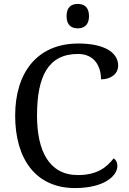

<svg xmlns="http://www.w3.org/2000/svg" viewBox="-20 -945 654 975"><path d="M375 -801C406 -801 432 -817 432 -863C432 -910 406 -925 375 -925C343 -925 318 -910 318 -863C318 -817 343 -801 375 -801ZM361 10C509 10 576 -52 576 -102C576 -122 568 -134 557 -141C523 -96 473 -56 376 -56C229 -56 168 -179 168 -358C168 -558 225 -671 376 -671C463 -671 493 -604 493 -542C542 -542 580 -569 580 -612C580 -676 514 -724 378 -724C167 -724 57 -574 57 -358C57 -137 162 10 361 10Z"/></svg>

Font: Noto Serif Devanagari
Style: Regular
Weight: 400
Designer: Universal Thirst, Indian Type Foundry and the Monotype Design Team
Foundry: Monotype Imaging Inc.
Version: Version 2.004